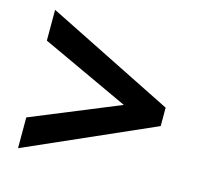

<svg xmlns="http://www.w3.org/2000/svg" viewBox="-83 -715 738 705"><g transform="rotate(15 286.0 -362.0)"><path d="M43 -216 377 -353 43 -508V-625L528 -383V-313L43 -99Z"/></g></svg>

Font: Noto Sans Medefaidrin
Style: Bold
Weight: 700
Designer: Dalton Maag Ltd
Foundry: Dalton Maag Ltd
Version: Version 1.002; ttfautohint (v1.8.4.7-5d5b)